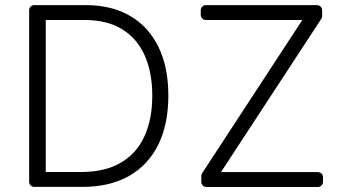

<svg xmlns="http://www.w3.org/2000/svg" viewBox="-20 -748 1376 768"><path d="M96.6 -21V-707Q96.6 -715.6 102.6 -721.6Q108.7 -727.6 117.5 -727.6H322.4Q426.5 -727.6 500.7 -684.3Q574.2 -641.3 614 -560Q653.4 -479 653.4 -365.8Q653.4 -251.8 613.3 -169.7Q572.8 -87.7 496.1 -44Q419 -0.4 309.7 -0.4H117.5Q108.7 -0.4 102.6 -6.4Q96.6 -12.4 96.6 -21ZM305.8 -60Q399.5 -60 462.7 -96.9Q526.3 -133.9 557.5 -202.4Q589.1 -270.2 589.1 -365.8Q589.1 -458.8 558.2 -527.7Q527 -595.9 467.3 -631.7Q407.3 -668 318.5 -668H163V-60ZM783 -707Q783 -715.6 789.1 -721.6Q795.1 -727.6 804 -727.6H1247.5Q1256.4 -727.6 1262.4 -721.6Q1268.5 -715.6 1268.5 -707V-683.6Q1268.5 -678.3 1264.9 -672.2L864 -59.7H1251.1Q1259.9 -59.7 1266 -53.6Q1272 -47.6 1272 -39.1V-21Q1272 -12.1 1266 -6Q1259.9 0 1251.1 0H806.1Q797.2 0 791.2 -6Q785.2 -12.1 785.2 -21V-44Q785.2 -50.4 788.7 -55.4L1189.3 -668H804Q795.1 -668 789.1 -674Q783 -680 783 -688.6Z"/></svg>

Font: DeltaSans Light
Style: Regular
Weight: 300
Designer: Rasmus Andersson
Foundry: rsms
Version: Version 3.012